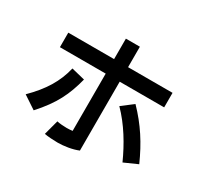

<svg xmlns="http://www.w3.org/2000/svg" viewBox="-164 -1003 1328 1260"><g transform="rotate(30 500.0 -372.5)"><path d="M105 -625V-515H452V-81C436 -79 422 -78 409 -78C389 -78 355 -80 334 -85L304 27C325 32 377 35 404 35C451 35 513 26 558 7V-515H895V-625H558V-780H452V-625ZM65 -135 163 -70C271 -189 315 -282 348 -410L246 -435C220 -324 163 -232 65 -135ZM636 -375C723 -287 789 -176 839 -65L940 -110C883 -238 818 -340 721 -440Z"/></g></svg>

Font: KT Kiyosuna Sans Bold
Style: Regular
Weight: 700
Designer: [Zen Kaku Gothic] Yoshimichi Ohira
Version: Version 1.010;Glyphs 3.1.2 (3151)